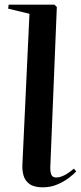

<svg xmlns="http://www.w3.org/2000/svg" viewBox="-20 -787 346 821"><path d="M106 -728 15 -750 17 -767H213L223 -757L195 -70Q195 -48 200.5 -38Q206 -28 220 -28Q252 -28 296 -66L306 -54Q295 -42 274 -26Q253 -10 224.5 2Q196 14 163 14Q126 14 106.5 0Q87 -14 80.5 -37Q74 -60 76 -88Z"/></svg>

Font: Literata 72pt SemiBold
Style: Italic
Weight: 600
Italic angle: -2°
Designer: Latin by Veronika Burian and Jose Scaglione. Greek by Irene Vlachou. Cyrillic by Vera Evstafieva
Foundry: TypeTogether
Version: Version 3.002